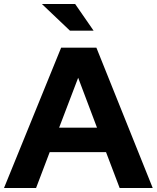

<svg xmlns="http://www.w3.org/2000/svg" viewBox="-24 -938 782 958"><path d="M-4 0 281 -700H457L738 0H573L505 -179H224L156 0ZM271 -301H460L366 -550ZM351 -918 443 -785H325L185 -918Z"/></svg>

Font: Rosa Sans
Style: Bold
Weight: 700
Designer: Pentagram / MCKL
Foundry: Pentagram / MCKL
Version: Version 1.005;September 16, 2019;FontCreator 11.5.0.2425 64-